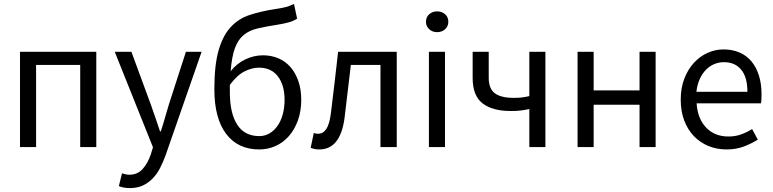

<svg xmlns="http://www.w3.org/2000/svg" viewBox="-20 -750 3941 979"><path d="M82 0V-486H471V0H389V-419H164V0Z M643 209Q626 209 612 206.5Q598 204 586 199L602 134Q610 136 620 138.5Q630 141 639 141Q681 141 707.5 111.5Q734 82 749 37L760 1L565 -486H650L749 -217Q760 -185 772.5 -149.5Q785 -114 796 -80H800Q811 -113 821 -149Q831 -185 841 -217L928 -486H1008L825 40Q812 76 796 107Q780 138 758 160.5Q736 183 708 196Q680 209 643 209Z M1302 12Q1193 12 1133 -67.5Q1073 -147 1073 -295Q1073 -418 1094.5 -493Q1116 -568 1156 -611.5Q1196 -655 1252.5 -673.5Q1309 -692 1378 -703Q1398 -706 1412 -708.5Q1426 -711 1437.5 -714Q1449 -717 1458.5 -721Q1468 -725 1479 -730L1495 -655Q1475 -642 1450.5 -635.5Q1426 -629 1395 -624Q1336 -615 1293.5 -605Q1251 -595 1222.5 -571.5Q1194 -548 1178 -505Q1162 -462 1156 -387Q1188 -427 1231.5 -447.5Q1275 -468 1321 -468Q1364 -468 1400 -452.5Q1436 -437 1461.5 -407.5Q1487 -378 1501.5 -336Q1516 -294 1516 -241Q1516 -183 1499 -136Q1482 -89 1453 -56Q1424 -23 1385 -5.5Q1346 12 1302 12ZM1302 -56Q1330 -56 1353.5 -69.5Q1377 -83 1394.5 -107.5Q1412 -132 1421.5 -166Q1431 -200 1431 -241Q1431 -316 1397 -360.5Q1363 -405 1300 -405Q1265 -405 1227 -386Q1189 -367 1152 -317V-279Q1152 -173 1189.5 -114.5Q1227 -56 1302 -56Z M1608 12Q1594 12 1584.5 10Q1575 8 1564 4L1580 -72Q1585 -70 1590 -69Q1595 -68 1602 -68Q1628 -68 1644 -92.5Q1660 -117 1667 -171Q1677 -250 1686 -328.5Q1695 -407 1704 -486H2003V0H1920V-419H1769Q1761 -352 1753 -284.5Q1745 -217 1737 -150Q1716 12 1608 12Z M2167 0V-486H2249V0ZM2209 -586Q2185 -586 2168.5 -601Q2152 -616 2152 -639Q2152 -663 2168.5 -677.5Q2185 -692 2209 -692Q2233 -692 2249.5 -677.5Q2266 -663 2266 -639Q2266 -616 2249.5 -601Q2233 -586 2209 -586Z M2679 0V-194Q2666 -191 2655.5 -189.5Q2645 -188 2634.5 -186.5Q2624 -185 2612 -184.5Q2600 -184 2584 -184Q2491 -184 2440.5 -223Q2390 -262 2390 -353V-486H2472V-353Q2472 -299 2502.5 -275Q2533 -251 2600 -251Q2622 -251 2640 -253Q2658 -255 2679 -260V-486H2761V0Z M2925 0V-486H3007V-289H3241V-486H3323V0H3241V-216H3007V0Z M3684 12Q3635 12 3592.5 -5.5Q3550 -23 3518.5 -55.5Q3487 -88 3469 -135Q3451 -182 3451 -242Q3451 -302 3469.5 -349.5Q3488 -397 3518.5 -430Q3549 -463 3588 -480.5Q3627 -498 3669 -498Q3715 -498 3751.5 -482Q3788 -466 3812.5 -436Q3837 -406 3850 -364Q3863 -322 3863 -270Q3863 -257 3862.5 -244.5Q3862 -232 3860 -223H3532Q3537 -145 3580.5 -99.5Q3624 -54 3694 -54Q3729 -54 3758.5 -64.5Q3788 -75 3815 -92L3844 -38Q3812 -18 3773 -3Q3734 12 3684 12ZM3531 -282H3791Q3791 -356 3759.5 -394.5Q3728 -433 3671 -433Q3645 -433 3621.5 -423Q3598 -413 3579 -393.5Q3560 -374 3547.5 -346Q3535 -318 3531 -282Z"/></svg>

Font: Pinyin1712
Style: Regular
Weight: 400
Version: Version 1